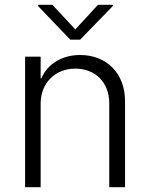

<svg xmlns="http://www.w3.org/2000/svg" viewBox="-20 -783 627 803"><path d="M150 -350C150 -436 211 -496 295 -496C380 -496 437 -437 437 -351V0H503V-360C503 -475 427 -553 315 -553C239 -553 178 -515 153 -455H150V-546H85V0H150ZM139 -758 274 -617H315L452 -758V-763H390L295 -660L199 -763H139Z"/></svg>

Font: Wafeq Light
Style: Regular
Weight: 300
Designer: Rasmus Andersson & Azza Alameddine
Foundry: Google & TypeTogether
Version: Version 3.000;January 28, 2025;FontCreator 15.0.0.3014 64-bi